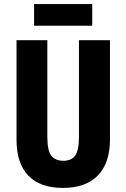

<svg xmlns="http://www.w3.org/2000/svg" viewBox="-20 -911 619 941"><path d="M519 -228Q519 -112 459.5 -51Q400 10 288 10Q178 10 119.5 -49.5Q61 -109 61 -226V-714H212V-241Q212 -172 232 -147.5Q252 -123 290 -123Q330 -123 348.5 -148.5Q367 -174 367 -242V-714H519ZM432 -891V-785H147V-891Z"/></svg>

Font: Noto Sans Tamil ExtraCondensed ExtraBold
Style: Regular
Weight: 800
Width: 2
Designer: Jelle Bosma - Monotype Design Team
Foundry: Monotype Imaging Inc.
Version: Version 2.004; ttfautohint (v1.8.4.7-5d5b)